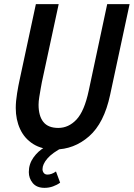

<svg xmlns="http://www.w3.org/2000/svg" viewBox="-20 -710 645 926"><path d="M56 -189Q56 -221 62.5 -260.5Q69 -300 74 -322L153 -690H263L182 -314Q180 -304 176.5 -284Q173 -264 169.5 -242.5Q166 -221 166 -205Q166 -151 189 -122Q212 -93 261 -93Q311 -93 349 -133.5Q387 -174 408 -273L497 -690H605L511 -252Q482 -116 409.5 -52.5Q337 11 243 11Q182 11 140 -15.5Q98 -42 77 -87.5Q56 -133 56 -189ZM119 120Q119 81 141.5 49.5Q164 18 196 0H284Q232 27 208.5 54.5Q185 82 185 106Q185 116 191 124Q197 132 209 132Q229 132 250 117L270 171Q255 182 235.5 189Q216 196 195 196Q157 196 138 173Q119 150 119 120Z"/></svg>

Font: Radio Canada Condensed Medium
Style: Italic
Weight: 500
Width: 3
Italic angle: -12°
Designer: Charles Daoud, Etienne Aubert Bonn, Alexandre Saumier Demers, Jacques Le Bailly
Foundry: Radio-Canada
Version: Version 2.104; ttfautohint (v1.8.4.7-5d5b);gftools[0.9.28.de